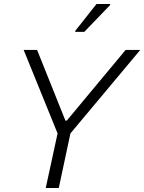

<svg xmlns="http://www.w3.org/2000/svg" viewBox="-20 -937 719 957"><path d="M208 0 267 -272 98 -688H165L306 -336H313L606 -688H679L331 -272L273 0ZM355 -778V-783L461 -917H529V-912L400 -778Z"/></svg>

Font: Saira Thin Light
Style: Italic
Weight: 300
Italic angle: -12°
Version: Version 1.101